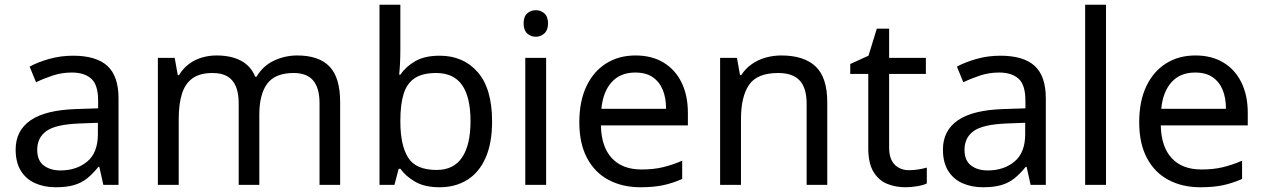

<svg xmlns="http://www.w3.org/2000/svg" viewBox="-20 -780 5335 810"><path d="M288 -545Q386 -545 433 -502Q480 -459 480 -365V0H416L399 -76H395Q372 -47 347.5 -27.5Q323 -8 291.5 1Q260 10 215 10Q167 10 128.5 -7Q90 -24 68 -59.5Q46 -95 46 -149Q46 -229 109 -272.5Q172 -316 303 -320L394 -323V-355Q394 -422 365 -448Q336 -474 283 -474Q241 -474 203 -461.5Q165 -449 132 -433L105 -499Q140 -518 188 -531.5Q236 -545 288 -545ZM314 -259Q214 -255 175.5 -227Q137 -199 137 -148Q137 -103 164.5 -82Q192 -61 235 -61Q303 -61 348 -98.5Q393 -136 393 -214V-262Z M1234 -546Q1325 -546 1370 -499.5Q1415 -453 1415 -349V0H1328V-345Q1328 -408 1301.5 -440Q1275 -472 1219 -472Q1141 -472 1107.5 -427Q1074 -382 1074 -296V0H987V-345Q987 -387 975 -415.5Q963 -444 939 -458Q915 -472 877 -472Q823 -472 792 -449.5Q761 -427 747.5 -384Q734 -341 734 -278V0H646V-536H717L730 -463H735Q752 -491 776.5 -509.5Q801 -528 831 -537Q861 -546 893 -546Q955 -546 996.5 -524Q1038 -502 1057 -456H1062Q1089 -502 1135.5 -524Q1182 -546 1234 -546Z M1669 -575Q1669 -541 1667.5 -511.5Q1666 -482 1664 -465H1669Q1692 -499 1732 -522Q1772 -545 1835 -545Q1935 -545 1995.5 -475.5Q2056 -406 2056 -268Q2056 -176 2028.5 -114Q2001 -52 1951 -21Q1901 10 1835 10Q1772 10 1732 -13Q1692 -36 1669 -68H1662L1644 0H1581V-760H1669ZM1820 -472Q1763 -472 1730 -450.5Q1697 -429 1683 -384.5Q1669 -340 1669 -271V-267Q1669 -168 1701.5 -115.5Q1734 -63 1822 -63Q1894 -63 1929.5 -116Q1965 -169 1965 -269Q1965 -370 1929.5 -421Q1894 -472 1820 -472Z M2284 -536V0H2196V-536ZM2241 -737Q2261 -737 2276.5 -723.5Q2292 -710 2292 -681Q2292 -653 2276.5 -639Q2261 -625 2241 -625Q2219 -625 2204 -639Q2189 -653 2189 -681Q2189 -710 2204 -723.5Q2219 -737 2241 -737Z M2661 -546Q2730 -546 2779.5 -516Q2829 -486 2855.5 -431.5Q2882 -377 2882 -304V-251H2515Q2517 -160 2561.5 -112.5Q2606 -65 2686 -65Q2737 -65 2776.5 -74.5Q2816 -84 2858 -102V-25Q2817 -7 2777 1.5Q2737 10 2682 10Q2606 10 2547.5 -21Q2489 -52 2456.5 -113.5Q2424 -175 2424 -264Q2424 -352 2453.5 -415Q2483 -478 2536.5 -512Q2590 -546 2661 -546ZM2660 -474Q2597 -474 2560.5 -433.5Q2524 -393 2517 -321H2790Q2790 -367 2776 -401Q2762 -435 2733.5 -454.5Q2705 -474 2660 -474Z M3276 -546Q3372 -546 3421 -499.5Q3470 -453 3470 -349V0H3383V-343Q3383 -408 3354 -440Q3325 -472 3263 -472Q3174 -472 3140 -422Q3106 -372 3106 -278V0H3018V-536H3089L3102 -463H3107Q3125 -491 3151.5 -509.5Q3178 -528 3210 -537Q3242 -546 3276 -546Z M3815 -62Q3835 -62 3856 -65.5Q3877 -69 3890 -73V-6Q3876 1 3850 5.5Q3824 10 3800 10Q3758 10 3722.5 -4.5Q3687 -19 3665 -55Q3643 -91 3643 -156V-468H3567V-510L3644 -545L3679 -659H3731V-536H3886V-468H3731V-158Q3731 -109 3754.5 -85.5Q3778 -62 3815 -62Z M4200 -545Q4298 -545 4345 -502Q4392 -459 4392 -365V0H4328L4311 -76H4307Q4284 -47 4259.5 -27.5Q4235 -8 4203.5 1Q4172 10 4127 10Q4079 10 4040.5 -7Q4002 -24 3980 -59.5Q3958 -95 3958 -149Q3958 -229 4021 -272.5Q4084 -316 4215 -320L4306 -323V-355Q4306 -422 4277 -448Q4248 -474 4195 -474Q4153 -474 4115 -461.5Q4077 -449 4044 -433L4017 -499Q4052 -518 4100 -531.5Q4148 -545 4200 -545ZM4226 -259Q4126 -255 4087.5 -227Q4049 -199 4049 -148Q4049 -103 4076.5 -82Q4104 -61 4147 -61Q4215 -61 4260 -98.5Q4305 -136 4305 -214V-262Z M4646 0H4558V-760H4646Z M5023 -546Q5092 -546 5141.5 -516Q5191 -486 5217.5 -431.5Q5244 -377 5244 -304V-251H4877Q4879 -160 4923.5 -112.5Q4968 -65 5048 -65Q5099 -65 5138.5 -74.5Q5178 -84 5220 -102V-25Q5179 -7 5139 1.5Q5099 10 5044 10Q4968 10 4909.5 -21Q4851 -52 4818.5 -113.5Q4786 -175 4786 -264Q4786 -352 4815.5 -415Q4845 -478 4898.5 -512Q4952 -546 5023 -546ZM5022 -474Q4959 -474 4922.5 -433.5Q4886 -393 4879 -321H5152Q5152 -367 5138 -401Q5124 -435 5095.5 -454.5Q5067 -474 5022 -474Z"/></svg>

Font: Noto Sans Thai
Style: Regular
Weight: 400
Designer: Monotype Design Team
Foundry: Monotype Imaging Inc.
Version: Version 2.001